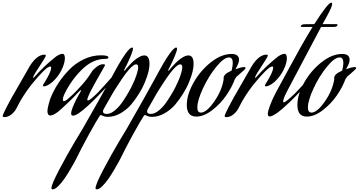

<svg xmlns="http://www.w3.org/2000/svg" viewBox="-79 -855 2693 1441"><path d="M251 -207Q243 -207 243 -213Q243 -216 246 -221Q305 -313 305 -347Q305 -356 298 -356Q268 -356 157 -220Q124 -178 95.5 -133Q67 -88 56 -64L44 -41Q32 -17 7 3.5Q-18 24 -45 24Q-59 24 -59 17Q-59 11 -50.5 -8Q-42 -27 -30 -50Q-18 -73 -6 -95Q6 -117 14 -132L23 -147L128 -330Q189 -445 256 -445Q265 -445 265 -438Q265 -429 221.5 -363.5Q178 -298 171 -280Q169 -274 169 -273Q169 -271 171 -271Q173 -271 178 -276Q253 -361 337 -427Q342 -432 359 -441.5Q376 -451 389 -451Q408 -451 408 -418Q408 -382 384 -332Q360 -282 319 -244L315 -240Q311 -237 306.5 -233.5Q302 -230 295 -225Q288 -220 281 -216.5Q274 -213 266 -210Q258 -207 251 -207Z M583 -63Q500 13 469 13Q455 13 455 -3Q455 -23 472.5 -64Q490 -105 508 -136L526 -167Q530 -174 530 -176Q530 -178 528 -178Q524 -178 513 -167Q483 -134 444.5 -96.5Q406 -59 382 -38L359 -18Q320 12 299 12Q277 12 277 -22Q277 -39 286.5 -74Q296 -109 301 -121Q324 -177 358.5 -230Q393 -283 440 -331.5Q487 -380 549.5 -410Q612 -440 679 -440Q735 -440 735 -423Q735 -413 710 -413Q618 -413 537.5 -334.5Q457 -256 407 -154Q393 -126 393 -107Q393 -96 400 -96Q412 -96 431 -113Q443 -124 463.5 -142Q484 -160 530 -211Q576 -262 603 -306Q607 -314 615.5 -325Q624 -336 648 -354.5Q672 -373 696 -373Q709 -373 709 -366Q709 -364 706 -359Q702 -351 683.5 -319Q665 -287 649 -258.5Q633 -230 615 -196.5Q597 -163 586.5 -139Q576 -115 576 -107Q576 -101 581 -101Q596 -101 654 -159Q698 -205 757 -272Q760 -275 762 -275Q764 -275 764 -271Q764 -252 749 -234Q651 -125 583 -63Z M699 -36Q694 -27 694 -18Q694 0 722 0Q751 0 783 -26.5Q815 -53 840.5 -90.5Q866 -128 887.5 -165.5Q909 -203 920 -230L932 -256Q958 -321 958 -351Q958 -372 943 -372Q934 -372 925 -366Q893 -346 836.5 -263.5Q780 -181 740 -108ZM912 -498Q919 -498 919 -490Q919 -476 902.5 -436Q886 -396 870 -364L853 -331Q852 -329 852 -327Q852 -324 854 -324Q856 -324 860 -328Q863 -333 869 -340Q875 -347 893 -366.5Q911 -386 927.5 -400.5Q944 -415 965.5 -427Q987 -439 1004 -439Q1043 -439 1043 -375Q1043 -323 1012 -247Q1012 -245 1000.5 -219Q989 -193 964 -152Q939 -111 907 -72.5Q875 -34 827.5 -6Q780 22 730 22Q716 22 704 18.5Q692 15 686 11.5Q680 8 678 8L671 12Q644 52 585 160Q526 268 491 341Q486 350 478 365Q470 380 447 419Q424 458 403.5 487.5Q383 517 358.5 541.5Q334 566 317 566Q307 566 307 557Q307 530 365.5 418.5Q424 307 483 208L542 110Q687 -143 768 -292Q770 -296 774 -303.5Q778 -311 790 -332.5Q802 -354 813 -373.5Q824 -393 839 -416.5Q854 -440 867 -457.5Q880 -475 892 -486.5Q904 -498 912 -498Z M1030 -36Q1025 -27 1025 -18Q1025 0 1053 0Q1082 0 1114 -26.5Q1146 -53 1171.5 -90.5Q1197 -128 1218.5 -165.5Q1240 -203 1251 -230L1263 -256Q1289 -321 1289 -351Q1289 -372 1274 -372Q1265 -372 1256 -366Q1224 -346 1167.5 -263.5Q1111 -181 1071 -108ZM1243 -498Q1250 -498 1250 -490Q1250 -476 1233.5 -436Q1217 -396 1201 -364L1184 -331Q1183 -329 1183 -327Q1183 -324 1185 -324Q1187 -324 1191 -328Q1194 -333 1200 -340Q1206 -347 1224 -366.5Q1242 -386 1258.5 -400.5Q1275 -415 1296.5 -427Q1318 -439 1335 -439Q1374 -439 1374 -375Q1374 -323 1343 -247Q1343 -245 1331.5 -219Q1320 -193 1295 -152Q1270 -111 1238 -72.5Q1206 -34 1158.5 -6Q1111 22 1061 22Q1047 22 1035 18.5Q1023 15 1017 11.5Q1011 8 1009 8L1002 12Q975 52 916 160Q857 268 822 341Q817 350 809 365Q801 380 778 419Q755 458 734.5 487.5Q714 517 689.5 541.5Q665 566 648 566Q638 566 638 557Q638 530 696.5 418.5Q755 307 814 208L873 110Q1018 -143 1099 -292Q1101 -296 1105 -303.5Q1109 -311 1121 -332.5Q1133 -354 1144 -373.5Q1155 -393 1170 -416.5Q1185 -440 1198 -457.5Q1211 -475 1223 -486.5Q1235 -498 1243 -498Z M1755 -352Q1764 -350 1764 -346Q1764 -340 1756 -332Q1745 -321 1723.5 -303Q1702 -285 1698 -281L1684 -262Q1663 -203 1619.5 -139.5Q1576 -76 1513.5 -28Q1451 20 1394 20Q1323 20 1323 -67Q1323 -144 1373 -233.5Q1423 -323 1502.5 -386.5Q1582 -450 1659 -450Q1715 -450 1715 -406Q1715 -382 1691 -341Q1690 -340 1690 -338Q1690 -336 1692 -336Q1729 -351 1755 -352ZM1660 -328Q1668 -363 1668 -382Q1668 -424 1640 -424Q1601 -424 1543 -352Q1485 -280 1443.5 -190Q1402 -100 1402 -48Q1402 -10 1429 -10Q1471 -10 1529.5 -94Q1588 -178 1600 -263Q1599 -265 1599 -269Q1599 -298 1651 -321Q1659 -324 1660 -328Z M1917 -207Q1909 -207 1909 -213Q1909 -216 1912 -221Q1971 -313 1971 -347Q1971 -356 1964 -356Q1934 -356 1823 -220Q1790 -178 1761.5 -133Q1733 -88 1722 -64L1710 -41Q1698 -17 1673 3.5Q1648 24 1621 24Q1607 24 1607 17Q1607 11 1615.5 -8Q1624 -27 1636 -50Q1648 -73 1660 -95Q1672 -117 1680 -132L1689 -147L1794 -330Q1855 -445 1922 -445Q1931 -445 1931 -438Q1931 -429 1887.5 -363.5Q1844 -298 1837 -280Q1835 -274 1835 -273Q1835 -271 1837 -271Q1839 -271 1844 -276Q1919 -361 2003 -427Q2008 -432 2025 -441.5Q2042 -451 2055 -451Q2074 -451 2074 -418Q2074 -382 2050 -332Q2026 -282 1985 -244L1981 -240Q1977 -237 1972.5 -233.5Q1968 -230 1961 -225Q1954 -220 1947 -216.5Q1940 -213 1932 -210Q1924 -207 1917 -207Z M2132 -151Q2174 -193 2243 -272Q2246 -275 2248 -275Q2250 -275 2250 -271Q2250 -252 2235 -234Q2161 -152 2104 -97Q1984 19 1945 19Q1931 19 1931 1Q1931 -20 1947 -62Q1963 -104 1979 -136L1995 -167Q2018 -208 2071 -307Q2124 -406 2173.5 -494Q2223 -582 2267 -653H2188Q2178 -653 2178 -658Q2178 -663 2186 -668Q2194 -673 2203 -673Q2225 -673 2280 -674Q2329 -751 2364 -796Q2395 -835 2407 -835Q2414 -835 2414 -826Q2414 -805 2376 -736L2342 -674H2445Q2454 -674 2454 -669Q2454 -653 2425 -653H2331Q2100 -215 2088 -194Q2046 -117 2046 -94Q2046 -87 2051 -87Q2065 -87 2132 -151Z M2585 -352Q2594 -350 2594 -346Q2594 -340 2586 -332Q2575 -321 2553.5 -303Q2532 -285 2528 -281L2514 -262Q2493 -203 2449.5 -139.5Q2406 -76 2343.5 -28Q2281 20 2224 20Q2153 20 2153 -67Q2153 -144 2203 -233.5Q2253 -323 2332.5 -386.5Q2412 -450 2489 -450Q2545 -450 2545 -406Q2545 -382 2521 -341Q2520 -340 2520 -338Q2520 -336 2522 -336Q2559 -351 2585 -352ZM2490 -328Q2498 -363 2498 -382Q2498 -424 2470 -424Q2431 -424 2373 -352Q2315 -280 2273.5 -190Q2232 -100 2232 -48Q2232 -10 2259 -10Q2301 -10 2359.5 -94Q2418 -178 2430 -263Q2429 -265 2429 -269Q2429 -298 2481 -321Q2489 -324 2490 -328Z"/></svg>

Font: Aguafina Script
Style: Regular
Weight: 400
Designer: Angel Koziupa and Alejandro Paul
Foundry: Angel Koziupa and Alejandro Paul
Version: Version 1.000